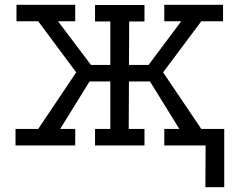

<svg xmlns="http://www.w3.org/2000/svg" viewBox="-20 -609 1003 804"><path d="M840 175 841 0H744V-69H919V175ZM49 -589H295V-520H223L361 -337H442V-519H378V-588H585V-519H521L520 -337H602L739 -520H668V-589H914V-520H823L663 -306L823 -69H918V0H668V-69H731L608 -268H520L519 -69H585V0H378V-69H442V-268H355L232 -69H295V0H45V-69H140L299 -306L140 -520H49Z"/></svg>

Font: Podkova
Style: Regular
Weight: 400
Designer: Ilya Yudin
Foundry: Cyreal (www.cyreal.org)
Version: Version 2.103